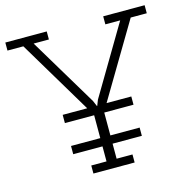

<svg xmlns="http://www.w3.org/2000/svg" viewBox="-110 -800 883 900"><g transform="rotate(-15 332.0 -350.0)"><path d="M234 0H434V-39H357V-112H499V-152H357V-263H499V-303H379L592 -661H670V-700H469V-661H541L344 -329L333 -301H332L320 -329L121 -661H195V-700H-6V-661H71L285 -303H166V-263H308V-152H166V-112H308V-39H234Z"/></g></svg>

Font: Josefin Slab Thin
Style: Regular
Weight: 400
Version: Version 2.000